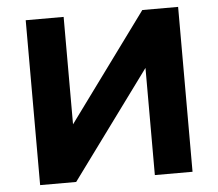

<svg xmlns="http://www.w3.org/2000/svg" viewBox="-51 -756 922 812"><g transform="rotate(-5 410.5 -350.0)"><path d="M87 -700H248V-244L582 -700H734V0H574V-455L240 0H87Z"/></g></svg>

Font: CMG Sans
Style: Bold
Weight: 700
Designer: Julieta Ulanovsky
Foundry: Julieta Ulanovsky
Version: Version 7.200